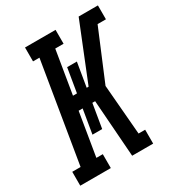

<svg xmlns="http://www.w3.org/2000/svg" viewBox="-175 -846 884 958"><g transform="rotate(-30 266.5 -367.5)"><path d="M7 0V-80H55L150 -655H113V-735H289V-655H241L200 -407H223L246 -545H302L279 -407H290L422 -735H499L486 -658L499 -735H533V-655H485L365 -368L389 -80H427V0H377L390 -77L377 0H306L282 -328H266L243 -190H187L210 -328H187L146 -80H183V0Z"/></g></svg>

Font: Iosevka Slab Medium Oblique
Style: Regular
Weight: 500
Italic angle: -9°
Monospace: yes
Designer: Belleve Invis
Foundry: Belleve Invis
Version: Version 11.1.1; ttfautohint (v1.8.3)